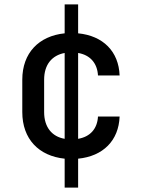

<svg xmlns="http://www.w3.org/2000/svg" viewBox="-20 -710 640 870"><path d="M334 -470C388 -461 421 -424 424 -368H522C518 -477 447 -548 334 -559V-690H273V-559C156 -547 81 -470 81 -349V-202C81 -80 156 -3 273 9V140H334V9C447 -2 518 -73 522 -182H424C421 -126 388 -90 334 -81ZM180 -349C180 -417 215 -459 273 -470V-81C215 -91 180 -134 180 -202Z"/></svg>

Font: Tekne LDO Medium
Style: Regular
Weight: 500
Monospace: yes
Designer: Alessio Laiso, Mario Rullo, Paolo Rosset
Foundry: Alessio Laiso
Version: Version 1.000;hotconv 1.0.109;makeotfexe 2.5.65596